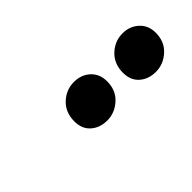

<svg xmlns="http://www.w3.org/2000/svg" viewBox="4 -980 592 592"><g transform="rotate(-45 300.0 -684.5)"><path d="M483 -606Q451 -606 430 -624.5Q409 -643 409 -676Q409 -715 434.5 -739Q460 -763 494 -763Q525 -763 546.5 -743.5Q568 -724 568 -692Q568 -653 542 -629.5Q516 -606 483 -606ZM271 -606Q239 -606 218 -624.5Q197 -643 197 -676Q197 -715 222.5 -739Q248 -763 282 -763Q314 -763 335 -743.5Q356 -724 356 -692Q356 -653 330 -629.5Q304 -606 271 -606Z"/></g></svg>

Font: Montserrat Thin ExtraBold
Style: Italic
Weight: 800
Italic angle: -11.3°
Version: Version 9.000